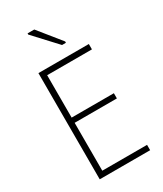

<svg xmlns="http://www.w3.org/2000/svg" viewBox="-231 -1032 950 1118"><g transform="rotate(-30 244.0 -473.0)"><path d="M294 -787H320V-796L199 -946H154V-938ZM93 0H432V-36H131V-358H415V-393H131V-678H432V-714H93Z"/></g></svg>

Font: Noto Sans SemiCondensed ExtraLight
Style: Regular
Weight: 200
Width: 4
Designer: Monotype Design Team
Foundry: Monotype Imaging Inc.
Version: Version 2.013